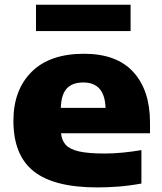

<svg xmlns="http://www.w3.org/2000/svg" viewBox="-20 -786 689 816"><path d="M394 10.5Q209.5 10.5 123.2 -58Q37 -126.5 37 -272.5Q37 -403.5 114.2 -480.5Q191.5 -557.5 337 -557.5Q476 -557.5 546.8 -479.8Q617.5 -402 617.5 -265.5V-219.5H239.5Q242.5 -188.5 260 -169.8Q277.5 -151 317 -142.2Q356.5 -133.5 426 -133.5Q461 -133.5 502 -137.5Q543 -141.5 581 -148V-6Q529.5 3.5 482.8 7Q436 10.5 394 10.5ZM334 -435.5Q287 -435.5 263.5 -409.5Q240 -383.5 238.5 -327.5H428.5Q425 -435.5 334 -435.5ZM133 -654V-766H535V-654Z"/></svg>

Font: Encode Sans Exp XBd
Style: Regular
Weight: 800
Width: 7
Designer: Multiple Designers
Foundry: Impallari Type
Version: Version 3.002; ttfautohint (v1.8.3) -l 8 -r 50 -G 200 -x 14 